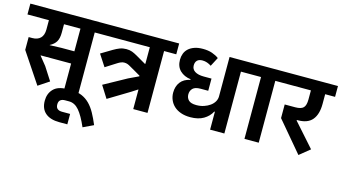

<svg xmlns="http://www.w3.org/2000/svg" viewBox="-124 -1097 3162 1781"><g transform="rotate(15 1457.0 -206.0)"><path d="M45 -271V-394H79Q130 -394 158 -422Q186 -450 186 -505V-594H-20V-698H742V-594H626V0H489V-259H197V-256L263 -174L344 -48L240 21ZM253 -372 365 -376H489V-594H331V-512Q331 -459 313 -427.5Q295 -396 253 -374Z M524 295Q437 295 389.5 254.5Q342 214 342 137Q342 68 384.5 24Q427 -20 513 -20H558Q615 -20 657 -2Q699 16 732 49Q765 82 791.5 130Q818 178 843 238L744 285Q700 183 658 134Q616 85 562 85H523Q495 85 479 98Q463 111 463 140Q463 169 479 182Q495 195 523 195H601V295Z M818 -143 1034 -262 1131 -308V-314L1076 -346L1027 -374Q1009 -385 995 -390Q981 -395 964 -395Q949 -395 933.5 -389Q918 -383 901 -372L797 -306L724 -418L829 -481Q861 -500 889 -510.5Q917 -521 950 -521Q983 -521 1006.5 -512Q1030 -503 1056 -488L1125 -448L1151 -433L1155 -435V-594H702V-698H1409V-594H1292V0H1155V-187H1152L1096 -151L891 -27Z M1893 -172H1887Q1862 -124 1811.5 -94Q1761 -64 1684 -64Q1633 -64 1593.5 -78Q1554 -92 1527.5 -116.5Q1501 -141 1487 -174Q1473 -207 1473 -244Q1473 -304 1504 -345Q1535 -386 1597 -399V-405Q1534 -413 1494.5 -451Q1455 -489 1455 -555Q1455 -586 1465.5 -614Q1476 -642 1498.5 -662.5Q1521 -683 1555 -695Q1589 -707 1636 -707Q1687 -707 1725.5 -693.5Q1764 -680 1790 -660L1745 -574Q1726 -587 1704.5 -594.5Q1683 -602 1660 -602Q1626 -602 1609 -585Q1592 -568 1592 -537Q1592 -500 1623 -480.5Q1654 -461 1708 -461H1783V-344H1710Q1657 -344 1635 -321.5Q1613 -299 1613 -265Q1613 -231 1635 -209Q1657 -187 1710 -187Q1749 -187 1782 -198Q1815 -209 1840 -227Q1865 -245 1879 -269Q1893 -293 1893 -320V-698H2146V-594H2030V0H1893Z M2223 -594H2106V-698H2477V-594H2360V0H2223Z M2501 -274V-405H2602Q2658 -405 2680 -427.5Q2702 -450 2702 -507V-594H2437V-698H2934V-594H2839V-500Q2839 -401 2795 -348Q2751 -295 2657 -295H2647V-289L2845 -66L2745 15Z"/></g></svg>

Font: IBM Plex Sans Devanagari
Style: Bold
Weight: 700
Designer: Mike Abbink, Paul van der Laan, Pieter van Rosmalen, Erin McLaughlin
Foundry: Bold Monday
Version: Version 1.1